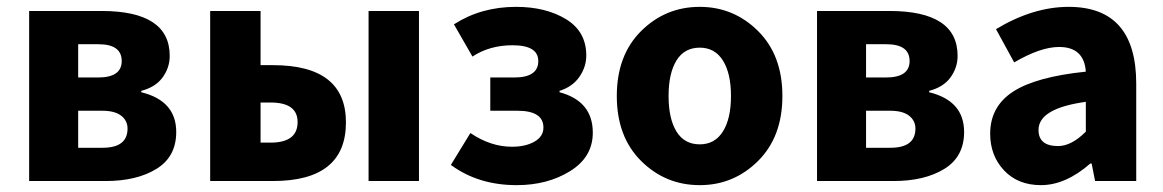

<svg xmlns="http://www.w3.org/2000/svg" viewBox="-20 -528 3393 560"><path d="M65 0V-496H276Q475 -496 475 -365Q475 -331 454.5 -302.5Q434 -274 392 -263V-259Q494 -234 494 -143Q494 -71 436.5 -35.5Q379 0 288 0ZM208 -302H266Q335 -302 335 -350Q335 -399 267 -399H208ZM208 -97H279Q352 -97 352 -153Q352 -176 333.5 -190.5Q315 -205 278 -205H208Z M593 0V-496H740V-338H776Q989 -338 989 -171Q989 0 776 0ZM740 -112H769Q848 -112 848 -172Q848 -229 769 -229H740ZM1055 0V-496H1202V0Z M1487 12Q1375 12 1295 -47L1352 -140Q1411 -100 1473 -100Q1513 -100 1539 -115Q1565 -130 1565 -156Q1565 -205 1489 -205H1410V-302H1480Q1550 -302 1550 -350Q1550 -396 1475 -396Q1408 -396 1358 -363L1304 -457Q1383 -508 1485 -508Q1572 -508 1631 -472Q1690 -436 1690 -366Q1690 -333 1670 -304Q1650 -275 1612 -263V-259Q1709 -233 1709 -141Q1709 -70 1643 -29Q1577 12 1487 12Z M2021 12Q1921 12 1850 -58.5Q1779 -129 1779 -248Q1779 -367 1850 -437.5Q1921 -508 2021 -508Q2120 -508 2191 -437.5Q2262 -367 2262 -248Q2262 -129 2191 -58.5Q2120 12 2021 12ZM2021 -107Q2065 -107 2088.5 -144.5Q2112 -182 2112 -248Q2112 -314 2088.5 -351.5Q2065 -389 2021 -389Q1976 -389 1953 -351.5Q1930 -314 1930 -248Q1930 -182 1953 -144.5Q1976 -107 2021 -107Z M2363 0V-496H2574Q2773 -496 2773 -365Q2773 -331 2752.5 -302.5Q2732 -274 2690 -263V-259Q2792 -234 2792 -143Q2792 -71 2734.5 -35.5Q2677 0 2586 0ZM2506 -302H2564Q2633 -302 2633 -350Q2633 -399 2565 -399H2506ZM2506 -97H2577Q2650 -97 2650 -153Q2650 -176 2631.5 -190.5Q2613 -205 2576 -205H2506Z M3016 12Q2949 12 2908.5 -31Q2868 -74 2868 -138Q2868 -217 2934.5 -260.5Q3001 -304 3147 -319Q3142 -391 3069 -391Q3015 -391 2938 -346L2885 -443Q2993 -508 3097 -508Q3294 -508 3294 -284V0H3174L3164 -51H3160Q3088 12 3016 12ZM3066 -102Q3105 -102 3147 -144V-231Q3009 -212 3009 -149Q3009 -102 3066 -102Z"/></svg>

Font: Toshiba Sans
Style: Bold
Weight: 700
Designer: Paul D. Hunt
Foundry: Toshiba Corporation
Version: Version 2.020;PS 2.0;hotconv 1.0.86;makeotf.lib2.5.63406